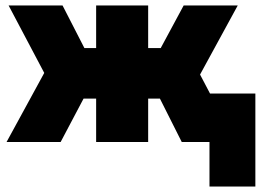

<svg xmlns="http://www.w3.org/2000/svg" viewBox="-20 -520 970 703"><path d="M332 -500H522.5V-344H568.5L652.5 -500H850.5L712.5 -247L749 -177.5H915V163H747V0H645.5L565.5 -159H522.5V0H332V-159H286L202 0H4L142 -253L11.5 -500H209L289 -344H332Z"/></svg>

Font: Overused Grotesk Black
Style: Regular
Weight: 900
Version: Version 0.004